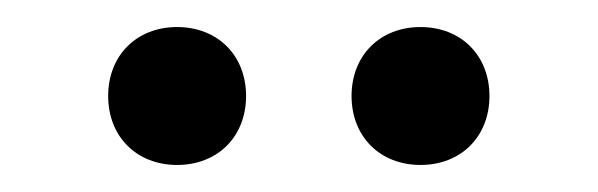

<svg xmlns="http://www.w3.org/2000/svg" viewBox="-20 -692 442 142"><path d="M291 -570C321 -570 342 -591 342 -621C342 -651 321 -672 291 -672C261 -672 240 -651 240 -621C240 -591 261 -570 291 -570ZM60 -621C60 -591 81 -570 111 -570C141 -570 162 -591 162 -621C162 -651 141 -672 111 -672C81 -672 60 -651 60 -621Z"/></svg>

Font: Meta Space Light
Style: Regular
Weight: 300
Designer: Meta Pool / Florian Karsten
Foundry: Meta Pool / Florian Karsten
Version: Version 2.000;Glyphs 3.1.1 (3137)